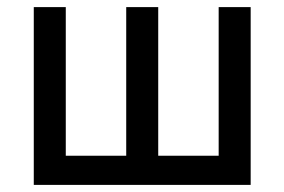

<svg xmlns="http://www.w3.org/2000/svg" viewBox="-20 -520 800 540"><path d="M75 -500H165V-82H335V-500H425V-82H595V-500H685V0H75Z"/></svg>

Font: PT Root UI Medium
Style: Regular
Weight: 500
Designer: Vitaly Kuzmin
Foundry: ParaType Ltd.
Version: Version 2.001G